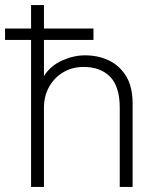

<svg xmlns="http://www.w3.org/2000/svg" viewBox="-21 -740 641 760"><path d="M102 0V-720H153V-439Q179 -480 225 -500.5Q271 -521 315 -521Q368 -521 410.5 -500.5Q453 -480 478.5 -438Q504 -396 504 -329V0H453V-314Q453 -397 415 -436Q377 -475 310 -475Q265 -475 229.5 -454Q194 -433 173.5 -396.5Q153 -360 153 -314V0ZM-1 -582V-627H349V-582Z"/></svg>

Font: Chivo Mono Thin
Style: Regular
Weight: 250
Designer: Hector Gatti
Foundry: Omnibus-Type
Version: Version 1.008